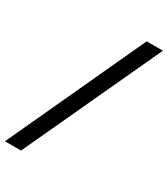

<svg xmlns="http://www.w3.org/2000/svg" viewBox="-253 -867 932 1066"><g transform="rotate(30 213.0 -334.0)"><path d="M-41 103 363 -771H467L62 103Z"/></g></svg>

Font: Rethink Sans Medium
Style: Italic
Weight: 500
Italic angle: -10°
Designer: The Rethink Sans project authors (Hans Thiessen). DM Sans designed by Colophon Foundry.
Foundry: Rethink Communications LLC
Version: Version 1.001